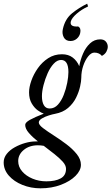

<svg xmlns="http://www.w3.org/2000/svg" viewBox="-116 -745 606 1044"><path d="M90 24Q61 1 41 -22Q21 -45 21 -66Q21 -79 47 -93.5Q73 -108 122 -127Q109 -131 90 -144.5Q71 -158 56.5 -182.5Q42 -207 42 -243Q42 -271 54.5 -306.5Q67 -342 90 -374.5Q113 -407 146 -428.5Q179 -450 221 -450Q256 -450 279.5 -432Q303 -414 315 -385Q321 -420 335.5 -453.5Q350 -487 373.5 -509Q397 -531 429 -531Q449 -531 459.5 -519Q470 -507 470 -491Q470 -478 462.5 -464Q455 -450 438 -441Q432 -449 421.5 -454Q411 -459 397 -459Q380 -459 363.5 -438.5Q347 -418 336.5 -387Q326 -356 326 -322Q326 -304 319.5 -274.5Q313 -245 297.5 -213.5Q282 -182 254 -158Q226 -134 183 -126Q171 -124 150 -117.5Q129 -111 112 -101Q95 -91 95 -79Q95 -66 118 -48.5Q141 -31 175.5 -9Q210 13 244 38.5Q278 64 301 92.5Q324 121 324 151Q324 182 294.5 211.5Q265 241 215 260Q165 279 104 279Q52 279 6 260.5Q-40 242 -68 210Q-96 178 -96 138Q-96 113 -79.5 92Q-63 71 -36 56Q-9 41 21 32.5Q51 24 78 24ZM154 -155Q180 -155 199 -176Q218 -197 230.5 -229Q243 -261 249.5 -294.5Q256 -328 256 -353Q256 -419 216 -419Q195 -419 176 -398.5Q157 -378 143 -346.5Q129 -315 120.5 -281.5Q112 -248 112 -222Q112 -191 122.5 -173Q133 -155 154 -155ZM243 173Q243 154 225 134Q207 114 179 92Q151 70 122 48Q106 45 90 45Q44 45 13.5 70Q-17 95 -17 131Q-17 162 4.5 187Q26 212 61 226.5Q96 241 136 241Q185 241 214 225Q243 209 243 173ZM363 -710Q328 -694 301 -670.5Q274 -647 269 -628Q262 -598 309 -601Q326 -592 320 -565Q316 -547 301.5 -534.5Q287 -522 267 -522Q241 -522 230.5 -542.5Q220 -563 226 -588Q238 -642 275.5 -672.5Q313 -703 358 -725Z"/></svg>

Font: Sedan
Style: Italic
Weight: 400
Italic angle: -13.8°
Designer: Sebastian Salazar
Foundry: Sebastian Salazar
Version: Version 1.100; ttfautohint (v1.8.4.7-5d5b)